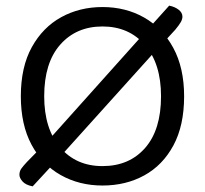

<svg xmlns="http://www.w3.org/2000/svg" viewBox="-20 -646 729 682"><path d="M181 -76 96 16Q71 11 60 -1.5Q49 -14 49 -25Q49 -38 56 -47.5Q63 -57 75 -70L125 -121ZM603 -541 547 -480 501 -537 581 -626Q601 -622 614.5 -611.5Q628 -601 628 -587Q628 -578 622.5 -568Q617 -558 603 -541ZM533 -466 169 -62 135 -129 486 -521ZM634 -304Q634 -200 596 -129.5Q558 -59 492.5 -23Q427 13 344 13Q262 13 196 -24Q130 -61 92 -132Q54 -203 54 -304Q54 -408 93 -478.5Q132 -549 197.5 -585Q263 -621 344 -621Q426 -621 491.5 -584Q557 -547 595.5 -476Q634 -405 634 -304ZM552 -304Q552 -420 495 -486Q438 -552 344 -552Q251 -552 194 -487.5Q137 -423 137 -304Q137 -189 193.5 -122.5Q250 -56 344 -56Q439 -56 495.5 -120.5Q552 -185 552 -304Z"/></svg>

Font: Baloo Tamma 2
Style: Regular
Weight: 400
Designer: Divya Kowshik, Shuchita Grover and Ek Type
Foundry: Ek Type
Version: Version 1.700